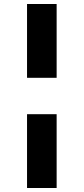

<svg xmlns="http://www.w3.org/2000/svg" viewBox="-20 -830 416 955"><path d="M114.5 -810.1H261.7V-443H114.5ZM114.5 -262H261.7V105.1H114.5Z"/></svg>

Font: Fira Sans Variable
Style: Regular
Weight: 400
Designer: Carrois Corporate & Edenspiekermann AG
Foundry: Carrois Corporate GbR & Edenspiekermann AG
Version: Version 4.202